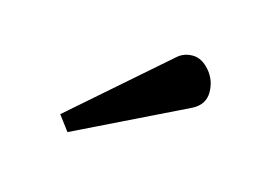

<svg xmlns="http://www.w3.org/2000/svg" viewBox="-40 -809 425 298"><g transform="rotate(15 172.5 -660.5)"><path d="M216 -734Q226 -743 240.5 -743Q255 -743 267.5 -728.5Q280 -714 280 -694.5Q280 -675 261 -665L83 -578L65 -602Z"/></g></svg>

Font: Lustria
Style: Regular
Weight: 400
Designer: Matthew Desmond
Foundry: Matthew Desmond
Version: Version 001.001; ttfautohint (v1.6)